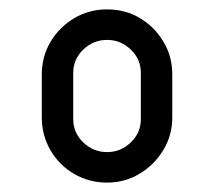

<svg xmlns="http://www.w3.org/2000/svg" viewBox="-20 -742 457 409"><path d="M208 -353Q170 -353 138 -371.5Q106 -390 87.5 -422Q69 -454 69 -492V-583Q69 -622 88 -653.5Q107 -685 138.5 -703.5Q170 -722 208 -722Q247 -722 278 -703.5Q309 -685 328 -653.5Q347 -622 347 -583V-492Q347 -454 328 -422.5Q309 -391 277.5 -372Q246 -353 208 -353ZM208 -418Q237 -418 258.5 -438.5Q280 -459 280 -488V-587Q280 -616 258.5 -636.5Q237 -657 208 -657Q179 -657 157.5 -636.5Q136 -616 136 -587V-488Q136 -459 157.5 -438.5Q179 -418 208 -418Z"/></svg>

Font: Miriam Libre SemiBold
Style: Regular
Weight: 600
Version: Version 2.000